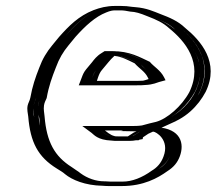

<svg xmlns="http://www.w3.org/2000/svg" viewBox="-20 -600 729 646"><path d="M386 -410C376 -411 365 -413 355 -413H349C340 -408 329 -395 323 -387L303 -363C296 -354 295 -350 290 -338L286 -328H444C452 -328 459 -328 466 -329C477 -329 487 -333 497 -336C487 -356 468 -366 454 -383C434 -392 412 -403 389 -409C388 -410 387 -410 386 -410ZM419 -141H378C375 -141 369 -141 362 -142C340 -142 330 -152 318 -161H414C432 -161 449 -162 465 -164L452 -158C444 -152 437 -149 428 -143C426 -143 421 -141 419 -141ZM500 -172C550 -171 586 -128 565 -72C556 -49 541 -32 520 -19C486 5 444 26 390 26H348C343 26 337 26 328 25C273 25 237 4 207 -18L191 -29C130 -67 102 -117 95 -206C88 -230 93 -253 102 -271C109 -311 120 -341 133 -374C145 -405 158 -428 178 -452L201 -480C233 -517 268 -551 314 -569C332 -576 350 -580 367 -580H387C396 -580 406 -579 415 -578L429 -576C459 -574 479 -565 502 -556C533 -544 558 -533 581 -512C636 -467 701 -391 651 -288C625 -239 576 -193 522 -178C515 -176 508 -174 500 -172ZM464 -396C478 -379 499 -368 511 -344L519 -327L499 -322C490 -319 479 -314 464 -314C458 -313 449 -313 441 -313H265L275 -341C279 -352 283 -360 292 -371L312 -395C320 -405 332 -419 347 -428H357C402 -428 433 -410 464 -396ZM466 -179 554 -190 458 -145C452 -141 448 -139 441 -135L440 -130L427 -127C423 -126 420 -126 416 -126H375C371 -126 367 -126 359 -127C333 -127 319 -141 308 -149L271 -176H417C434 -176 451 -177 466 -179ZM331 10H330C287 10 253 -4 230 -21C225 -25 222 -28 217 -31L201 -42C141 -79 117 -125 110 -210C109 -222 106 -232 108 -245C109 -253 112 -261 116 -269C123 -309 134 -338 147 -371C158 -401 170 -422 189 -444L212 -472C245 -509 277 -539 318 -555C334 -562 350 -565 365 -565H385C394 -565 402 -564 410 -563L424 -561C452 -559 471 -551 495 -542C526 -530 549 -520 570 -500C603 -473 631 -443 646 -403C679 -300 590 -211 521 -192C514 -190 507 -188 499 -186L394 -159L497 -157C542 -156 568 -119 551 -75C544 -55 531 -42 513 -31C481 -8 443 11 393 11H351C346 11 339 11 331 10ZM392 -425C378 -426 371 -428 357 -428H347C332 -419 320 -405 312 -395L292 -371C283 -360 279 -352 275 -341L265 -313H441C449 -313 458 -313 464 -314C479 -314 490 -319 499 -322L519 -327L511 -344C499 -369 477 -381 464 -396C444 -405 422 -416 398 -423C394 -425 392 -425 392 -425ZM466 -179C451 -177 434 -176 417 -176H271L308 -149C319 -141 333 -127 359 -127C367 -126 371 -126 375 -126H416C420 -126 423 -126 427 -127L440 -130L441 -135C448 -139 452 -141 458 -145L554 -190ZM110 -212C114 -200 113 -187 114 -174C124 -110 151 -73 201 -42L217 -31C222 -28 225 -25 230 -21C253 -4 287 10 330 10H331C339 11 346 11 351 11H393C443 11 481 -8 513 -31C531 -44 543 -54 551 -75C568 -119 542 -156 497 -157L394 -159L499 -186C507 -188 514 -190 521 -192C569 -205 612 -247 637 -293C683 -388 622 -458 570 -500C547 -519 527 -530 495 -542C471 -551 452 -559 424 -561L410 -563C402 -564 394 -565 385 -565H365C350 -565 334 -562 318 -555C277 -539 245 -509 212 -472L189 -444C170 -422 158 -401 147 -371C134 -338 123 -309 116 -269C108 -253 104 -233 110 -212ZM444 -328H286L290 -338C294 -349 296 -355 303 -363L323 -387C330 -395 339 -406 349 -413H355C367 -413 374 -411 388 -410L390 -409C413 -403 434 -392 454 -383C471 -364 487 -355 497 -336C478 -330 467 -328 444 -328ZM378 -141H419C421 -141 423 -141 427 -142C428 -142 426 -143 427 -143C435 -148 445 -153 452 -158L465 -164C449 -162 432 -161 414 -161H318C330 -152 341 -142 362 -142C370 -142 374 -141 378 -141ZM328 25C338 26 342 26 348 26H390C444 26 487 5 520 -19C541 -32 556 -49 565 -72C586 -128 552 -170 500 -172C508 -174 515 -176 522 -178C600 -200 696 -297 660 -410C644 -452 614 -485 581 -512C558 -534 533 -544 502 -556C479 -565 459 -574 429 -576L415 -578C406 -579 396 -580 387 -580H367C350 -580 332 -576 314 -569C268 -551 234 -517 201 -480L178 -452C158 -428 145 -405 133 -374C120 -341 109 -311 102 -271C98 -263 95 -254 93 -245C90 -228 94 -216 95 -206C101 -118 130 -67 191 -29L207 -18C212 -15 214 -13 219 -9C242 10 282 25 328 25ZM357 -428H332L321 -421C306 -412 296 -399 290 -391L270 -367C262 -357 259 -350 255 -339L245 -313H441C450 -313 460 -313 468 -314C496 -315 510 -323 515 -324L537 -330L532 -340C520 -364 497 -376 484 -392C449 -408 417 -428 357 -428ZM461 -138C466 -141 473 -146 479 -150L573 -193L458 -178C445 -176 432 -176 417 -176H257L288 -153C296 -147 308 -129 355 -127C362 -126 368 -126 375 -126H416C425 -126 432 -127 437 -128H446L449 -130L460 -132ZM333 10H330C303 10 274 0 251 -17C246 -21 242 -24 237 -27L221 -38C164 -74 137 -122 130 -208C129 -221 126 -231 128 -245C129 -253 133 -262 137 -270C144 -310 155 -340 168 -373C179 -403 192 -425 211 -448L234 -476C267 -513 301 -544 337 -558C351 -564 360 -565 365 -565H385C390 -565 395 -565 401 -564L418 -561C437 -560 450 -556 477 -545C508 -533 528 -524 549 -505C602 -462 665 -389 617 -290C591 -242 542 -200 505 -190C498 -188 491 -187 484 -185L387 -159L496 -157C504 -157 552 -130 530 -73C522 -51 508 -36 491 -26C458 -2 424 11 393 11H351C349 11 339 10 333 10ZM433 -387C450 -368 467 -360 477 -340L480 -334C461 -328 464 -328 444 -328H306L310 -340C314 -351 317 -358 325 -367L345 -391C350 -397 358 -406 365 -412C391 -409 410 -398 433 -387ZM333 -161H414C426 -161 438 -161 448 -162L430 -154C424 -150 418 -146 410 -141H378C359 -141 351 -147 333 -161ZM325 25C336 26 340 26 348 26H390C463 26 511 -1 543 -24C565 -38 577 -53 585 -74C601 -117 589 -167 508 -172C518 -175 528 -177 538 -180C603 -198 647 -244 672 -291C720 -390 656 -463 602 -507C579 -529 551 -541 519 -553C498 -561 474 -573 435 -576L424 -577C412 -579 400 -580 387 -580H367C339 -580 316 -574 295 -566C244 -546 212 -513 179 -476L156 -448C137 -425 123 -402 112 -372C99 -339 89 -310 82 -271C80 -261 75 -254 73 -245C70 -230 74 -219 75 -208C82 -121 108 -72 171 -33L187 -23C192 -20 194 -18 199 -14C222 5 266 24 325 25Z"/></svg>

Font: Blanket
Style: Black
Weight: 900
Foundry: Cannot Into Space Fonts
Version: Version 0.9